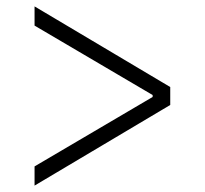

<svg xmlns="http://www.w3.org/2000/svg" viewBox="-20 -588 640 600"><path d="M88 -68 457 -285V-291L88 -508V-568L512 -316V-260L88 -8Z"/></svg>

Font: IBM Plex Sans Arabic Light
Style: Regular
Weight: 300
Designer: Mike Abbink, Paul van der Laan, Pieter van Rosmalen, Wael Morcos, Khajak Apelian
Foundry: Bold Monday
Version: Version 1.2